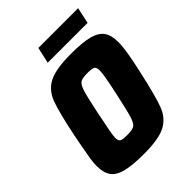

<svg xmlns="http://www.w3.org/2000/svg" viewBox="-242 -974 1103 1103"><g transform="rotate(-45 310.0 -422.0)"><path d="M28 -135Q28 -163 33.5 -196Q39 -229 52 -299Q54 -309 56.5 -321.5Q59 -334 62 -350Q94 -508 119 -573.5Q144 -639 201 -667.5Q258 -696 381 -696Q473 -696 524.5 -682.5Q576 -669 598 -638Q620 -607 620 -552Q620 -515 611.5 -464.5Q603 -414 586 -338Q550 -175 525.5 -112.5Q501 -50 445.5 -21Q390 8 268 8Q176 8 124 -5.5Q72 -19 50 -50Q28 -81 28 -135ZM400 -344Q416 -418 422.5 -455.5Q429 -493 429 -512Q429 -538 416.5 -544.5Q404 -551 368 -551Q327 -551 311 -541Q295 -531 283 -493Q271 -455 248 -344L241 -308Q231 -261 224.5 -226Q218 -191 218 -174Q218 -149 230.5 -143Q243 -137 279 -137Q320 -137 336 -147Q352 -157 364 -195Q376 -233 400 -344ZM249 -754 271 -852H594L573 -754Z"/></g></svg>

Font: Saira Semi Condensed ExtraBold
Style: Italic
Weight: 800
Width: 4
Italic angle: -12°
Designer: Hector Gatti with collaboration of the Omnibus-Type team
Foundry: Omnibus-Type
Version: Version 1.001; ttfautohint (v1.8)